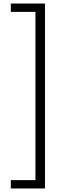

<svg xmlns="http://www.w3.org/2000/svg" viewBox="-20 -820 357 1084"><path d="M41 244H234V-800H41V-753H180V197H41Z"/></svg>

Font: Noto Sans Malayalam Condensed Light
Style: Regular
Weight: 300
Width: 3
Designer: Jelle Bosma - Monotype Design Team
Foundry: Monotype Imaging Inc.
Version: Version 2.104